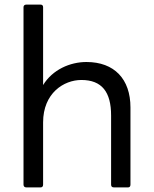

<svg xmlns="http://www.w3.org/2000/svg" viewBox="-20 -788 666 833"><path d="M156 25C163 25 167 21 167 13V-257C167 -384 257 -441 333 -441C422 -441 462 -389 462 -287V13C462 21 466 25 474 25H536C542 25 546 21 546 13V-322C546 -445 476 -519 355 -519C284 -519 208 -486 167 -419V-757C167 -764 163 -768 156 -768H94C87 -768 82 -764 82 -757V13C82 21 87 25 94 25Z"/></svg>

Font: LINE Seed JP App_OTF Regular
Style: Regular
Weight: 400
Designer: LY Corporation & Fontrix & Fontworks
Version: Version 1.002